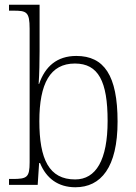

<svg xmlns="http://www.w3.org/2000/svg" viewBox="-20 -780 572 810"><path d="M298 10C406 10 476 -74 476 -267C476 -462 419 -544 302 -544C220 -544 170 -499 145 -426H143C146 -466 147 -527 147 -564V-760H18V-735H37C92 -735 105 -730 105 -659V-96C105 -31 94 -25 32 -25H18V0H139L145 -92H149C175 -28 225 10 298 10ZM297 -23C187 -23 146 -108 146 -269C146 -428 192 -512 296 -512C395 -512 434 -437 434 -270C434 -105 385 -23 297 -23Z"/></svg>

Font: Noto Serif Ethiopic SemiCondensed ExtraLight
Style: Regular
Weight: 200
Width: 4
Designer: Monotype Design Team
Foundry: Monotype Imaging Inc.
Version: Version 2.102